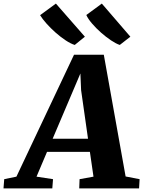

<svg xmlns="http://www.w3.org/2000/svg" viewBox="-98 -1050 798 1070"><path d="M-78.5 0 -74.5 -51.5 -6.5 -65.5 314.5 -745H480.5L602 -66.5L680 -51.5L677 0H343.5L345.5 -51.5L423 -65.5L403 -203.5H164L105.5 -65.5L197.5 -51.5L193.5 0ZM316 -560.5 195.5 -277H392.5L354 -547.5L350 -640.5ZM628.5 -845.5 569.5 -799.5Q548.5 -806.5 520.8 -825Q493 -843.5 465 -868.2Q437 -893 414.8 -919Q392.5 -945 383 -966.5L469.5 -1030ZM375 -845.5 318.5 -799.5Q296 -806.5 268 -825Q240 -843.5 212 -868.2Q184 -893 161 -918.8Q138 -944.5 125.5 -965.5L213.5 -1030Z"/></svg>

Font: Merriweather Black
Style: Italic
Weight: 900
Italic angle: -7.8°
Designer: Eben Sorkin
Foundry: Eben Sorkin
Version: Version 2.200;gftools[0.9.31]